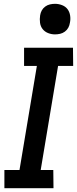

<svg xmlns="http://www.w3.org/2000/svg" viewBox="-20 -985 403 1005"><path d="M3 0V-95H82L173 -640H106V-735H362L363 -640H284L193 -95H259L260 0ZM268 -805Q249 -805 231.5 -812Q214 -819 203 -833Q192 -847 189.5 -866Q187 -885 190 -904Q192 -918 198.5 -930Q205 -942 216.5 -950.5Q228 -959 241.5 -962Q255 -965 268 -965Q287 -965 305 -958Q323 -951 333.5 -937Q344 -923 347 -904Q350 -885 346 -866Q344 -852 337.5 -840Q331 -828 319.5 -819.5Q308 -811 294.5 -808Q281 -805 268 -805Z"/></svg>

Font: Iosevka QP
Style: Bold Italic
Weight: 700
Italic angle: -9°
Designer: Belleve Invis
Foundry: Belleve Invis
Version: Version 20.0.0; ttfautohint (v1.8.4)